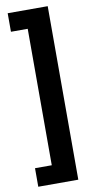

<svg xmlns="http://www.w3.org/2000/svg" viewBox="-98 -785 460 959"><g transform="rotate(-10 132.5 -306.0)"><path d="M15 40H100V-652H15V-746H218V134H15Z"/></g></svg>

Font: Niramit SemiBold
Style: Regular
Weight: 600
Designer: Katatrad Aksorn Co.,Ltd.
Foundry: Cadson Demak Co.,Ltd.
Version: Version 1.001; ttfautohint (v1.6)